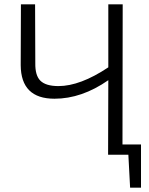

<svg xmlns="http://www.w3.org/2000/svg" viewBox="-20 -710 683 881"><path d="M627 151H577L569 0H476L477 -342Q355 -257 230 -257Q76 -257 75 -411L76 -690H141L142 -420Q141 -364 165 -340Q190 -315 248 -315Q348 -315 477 -401V-690H543L542 -47H627Z"/></svg>

Font: Taylor Sans Light
Style: Regular
Weight: 300
Italic angle: -8°
Designer: Natanael Gama
Version: Version 1.001 September 8, 2015